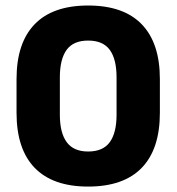

<svg xmlns="http://www.w3.org/2000/svg" viewBox="-20 -673 650 707"><path d="M304.6 14Q174.5 14 107.7 -55Q40.9 -124.1 40.9 -257.4V-382Q40.9 -514.5 107.5 -583.6Q174 -652.7 304.6 -652.7Q435.1 -652.7 501.9 -583.6Q568.7 -514.5 568.7 -382V-257.4Q568.7 -124.1 501.9 -55Q435.1 14 304.6 14ZM304.6 -115.1Q359.1 -115.1 384.2 -149.5Q409.2 -183.9 409.2 -250.4V-388.1Q409.2 -455.1 384.2 -489.4Q359.1 -523.6 304.6 -523.6Q250 -523.6 225.2 -489.2Q200.4 -454.8 200.4 -388.1V-250.4Q200.4 -183.9 225.7 -149.5Q250.9 -115.1 304.6 -115.1Z"/></svg>

Font: Anek Gurmukhi Medium
Style: Regular
Weight: 500
Designer: Sarang Kulkarni (Gurmukhi), Yesha Goshar (Latin)
Foundry: Ek Type
Version: Version 1.003